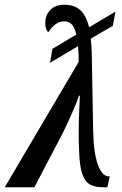

<svg xmlns="http://www.w3.org/2000/svg" viewBox="-40 -790 515 810"><path d="M436 -681 343 -627Q345 -608 347 -570L353 -238Q355 -144 373 -95Q391 -46 419 -46H423L413 0H395Q361 0 340 -11.5Q319 -23 307.5 -55Q296 -87 294 -148Q292 -198 292 -225Q292 -281 294.5 -329.5Q297 -378 297 -386H293Q286 -363 265 -315.5Q244 -268 226 -231L105 0H-20L292 -529Q292 -567 289 -595L171 -525L181 -584L282 -644Q275 -675 262.5 -687.5Q250 -700 230 -700Q194 -700 164 -654Q151 -664 151 -693Q151 -726 172 -748Q193 -770 232 -770Q274 -770 299 -747Q324 -724 336 -675L447 -741Z"/></svg>

Font: Noto Serif CondSemiBold
Style: Italic
Weight: 600
Width: 3
Italic angle: -12°
Designer: Monotype Design Team
Foundry: Monotype Imaging Inc.
Version: Version 1.001